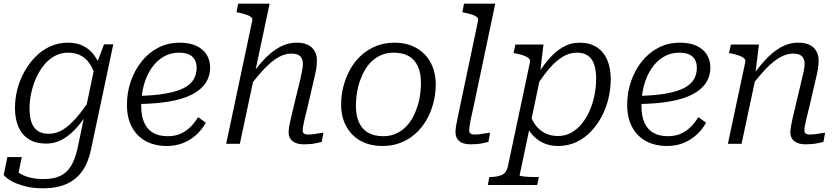

<svg xmlns="http://www.w3.org/2000/svg" viewBox="-36 -778 4537 1039"><path d="M384 23 476 -418 482 -419 527 -538H577L457 29Q443 99 410 146.5Q377 194 324 217.5Q271 241 197 241Q143 241 100 230Q57 219 27.5 202.5Q-2 186 -16 169L4 72H82L58 188Q50 186 43.5 179Q37 172 34 162.5Q31 153 30.5 143.5Q30 134 32 126Q45 143 67.5 158Q90 173 123 182Q156 191 200 191Q255 191 291 173.5Q327 156 349 119Q371 82 384 23ZM516 -385 484 -345Q475 -390 456 -423Q437 -456 406.5 -474.5Q376 -493 332 -493Q293 -493 260 -475Q227 -457 202 -426Q177 -395 159.5 -356Q142 -317 133 -274.5Q124 -232 124 -191Q124 -148 134 -117.5Q144 -87 167 -70.5Q190 -54 227 -54Q269 -54 305 -76.5Q341 -99 376.5 -140Q412 -181 449 -237L463 -204Q427 -144 388.5 -98Q350 -52 307 -26.5Q264 -1 214 -1Q157 -1 119.5 -25Q82 -49 63.5 -92Q45 -135 45 -193Q45 -243 57.5 -293Q70 -343 95 -388.5Q120 -434 155 -470Q190 -506 235 -526.5Q280 -547 332 -547Q371 -547 401.5 -535Q432 -523 454.5 -501Q477 -479 492 -449.5Q507 -420 516 -385Z M867 12Q802 12 753.5 -14Q705 -40 678 -90Q651 -140 651 -211Q651 -277 671.5 -337Q692 -397 729.5 -444.5Q767 -492 819.5 -519.5Q872 -547 937 -547Q991 -547 1027.5 -529.5Q1064 -512 1082.5 -482Q1101 -452 1101 -413Q1101 -365 1076 -328Q1051 -291 1002 -266Q953 -241 879 -228.5Q805 -216 707 -215L713 -259Q801 -261 862 -272Q923 -283 959.5 -302Q996 -321 1012 -348.5Q1028 -376 1028 -412Q1028 -438 1017 -456.5Q1006 -475 985 -484Q964 -493 932 -493Q886 -493 848 -470.5Q810 -448 783 -408Q756 -368 742 -316Q728 -264 728 -205Q728 -150 745 -113Q762 -76 794 -58.5Q826 -41 871 -41Q912 -41 942.5 -55Q973 -69 996 -92.5Q1019 -116 1036 -144L1078 -114Q1056 -75 1024.5 -47Q993 -19 953.5 -3.5Q914 12 867 12Z M1188 0H1262L1423 -758H1253L1244 -712L1253 -710Q1279 -705 1296.5 -699Q1314 -693 1323 -685.5Q1332 -678 1329 -666ZM1627 -193 1664 -352Q1671 -380 1675 -404.5Q1679 -429 1679 -450Q1679 -494 1651.5 -520.5Q1624 -547 1570 -547Q1531 -547 1496 -532Q1461 -517 1428.5 -489.5Q1396 -462 1365 -424.5Q1334 -387 1303 -342L1316 -313Q1359 -369 1396.5 -408Q1434 -447 1469.5 -467.5Q1505 -488 1541 -488Q1574 -488 1588.5 -473.5Q1603 -459 1603 -433Q1603 -417 1599.5 -399Q1596 -381 1590 -353L1554 -205Q1544 -164 1538 -137.5Q1532 -111 1529 -93.5Q1526 -76 1526 -62Q1526 -40 1536.5 -25.5Q1547 -11 1565.5 -4Q1584 3 1609 3Q1627 3 1644 1.5Q1661 0 1676.5 -3.5Q1692 -7 1705 -10L1714 -60Q1704 -59 1690 -56.5Q1676 -54 1660.5 -52Q1645 -50 1629 -50Q1616 -50 1609 -55.5Q1602 -61 1602 -73Q1602 -81 1604.5 -96Q1607 -111 1612.5 -134.5Q1618 -158 1627 -193Z M2214 -178Q2224 -202 2230 -227Q2236 -252 2239 -278.5Q2242 -305 2242 -329Q2242 -382 2225.5 -418.5Q2209 -455 2176.5 -474Q2144 -493 2094 -493Q2061 -493 2033.5 -482.5Q2006 -472 1984 -453.5Q1962 -435 1945.5 -410Q1929 -385 1918 -356Q1908 -333 1902 -307.5Q1896 -282 1893 -256Q1890 -230 1890 -205Q1890 -153 1906.5 -116Q1923 -79 1956 -60Q1989 -41 2038 -41Q2071 -41 2098.5 -51.5Q2126 -62 2148 -80.5Q2170 -99 2186.5 -124Q2203 -149 2214 -178ZM1810 -212Q1810 -264 1823 -313Q1836 -362 1860 -404.5Q1884 -447 1919.5 -479Q1955 -511 2000 -529Q2045 -547 2098 -547Q2166 -547 2216 -519Q2266 -491 2294 -440Q2322 -389 2322 -321Q2322 -269 2309 -220Q2296 -171 2272 -129Q2248 -87 2212.5 -55Q2177 -23 2132 -5.5Q2087 12 2034 12Q1966 12 1916 -15.5Q1866 -43 1838 -94Q1810 -145 1810 -212Z M2551 -666Q2554 -678 2545 -685.5Q2536 -693 2518.5 -699Q2501 -705 2475 -710L2466 -712L2475 -758H2644L2525 -193Q2517 -159 2512 -135Q2507 -111 2505 -96.5Q2503 -82 2503 -73Q2503 -61 2510 -55.5Q2517 -50 2530 -50Q2547 -50 2562 -52Q2577 -54 2591 -56.5Q2605 -59 2616 -60L2607 -10Q2594 -7 2578.5 -3.5Q2563 0 2546 1.5Q2529 3 2511 3Q2486 3 2467.5 -4Q2449 -11 2439 -26Q2429 -41 2429 -62Q2429 -77 2431.5 -94Q2434 -111 2440 -138Q2446 -165 2454 -205Z M2604 223 2612 180H2615Q2654 180 2679 169Q2704 158 2712 124L2832 -442Q2835 -454 2825.5 -462.5Q2816 -471 2798 -477.5Q2780 -484 2754 -489L2743 -491L2753 -537H2905L2886 -378L2892 -380L2776 170Q2775 173 2782.5 174.5Q2790 176 2802 177.5Q2814 179 2827.5 179.5Q2841 180 2854 180H2880L2871 223ZM2795 -141 2827 -179Q2837 -137 2858 -106.5Q2879 -76 2910.5 -59Q2942 -42 2984 -42Q3024 -42 3056.5 -60.5Q3089 -79 3114 -110.5Q3139 -142 3156 -181.5Q3173 -221 3181.5 -265.5Q3190 -310 3190 -352Q3190 -397 3179.5 -428.5Q3169 -460 3146 -476.5Q3123 -493 3087 -493Q3046 -493 3010 -471.5Q2974 -450 2939.5 -410.5Q2905 -371 2868 -314L2855 -346Q2891 -407 2928.5 -452Q2966 -497 3008.5 -522Q3051 -547 3100 -547Q3156 -547 3193.5 -522.5Q3231 -498 3250 -454Q3269 -410 3269 -350Q3269 -299 3257 -247Q3245 -195 3220.5 -148.5Q3196 -102 3161.5 -66Q3127 -30 3082.5 -9Q3038 12 2984 12Q2935 12 2897.5 -7.5Q2860 -27 2834.5 -61.5Q2809 -96 2795 -141Z M3574 12Q3509 12 3460.5 -14Q3412 -40 3385 -90Q3358 -140 3358 -211Q3358 -277 3378.5 -337Q3399 -397 3436.5 -444.5Q3474 -492 3526.5 -519.5Q3579 -547 3644 -547Q3698 -547 3734.5 -529.5Q3771 -512 3789.5 -482Q3808 -452 3808 -413Q3808 -365 3783 -328Q3758 -291 3709 -266Q3660 -241 3586 -228.5Q3512 -216 3414 -215L3420 -259Q3508 -261 3569 -272Q3630 -283 3666.5 -302Q3703 -321 3719 -348.5Q3735 -376 3735 -412Q3735 -438 3724 -456.5Q3713 -475 3692 -484Q3671 -493 3639 -493Q3593 -493 3555 -470.5Q3517 -448 3490 -408Q3463 -368 3449 -316Q3435 -264 3435 -205Q3435 -150 3452 -113Q3469 -76 3501 -58.5Q3533 -41 3578 -41Q3619 -41 3649.5 -55Q3680 -69 3703 -92.5Q3726 -116 3743 -144L3785 -114Q3763 -75 3731.5 -47Q3700 -19 3660.5 -3.5Q3621 12 3574 12Z M3903 0H3977L4056 -371L4052 -381L4071 -537H3919L3909 -491L3920 -489Q3945 -484 3963 -477.5Q3981 -471 3990.5 -462.5Q4000 -454 3997 -442ZM4342 -193 4379 -352Q4386 -380 4390 -404.5Q4394 -429 4394 -450Q4394 -494 4366.5 -520.5Q4339 -547 4284 -547Q4233 -547 4187.5 -521Q4142 -495 4100.5 -448.5Q4059 -402 4018 -342L4031 -313Q4073 -369 4111 -408Q4149 -447 4184.5 -467.5Q4220 -488 4256 -488Q4289 -488 4303.5 -473.5Q4318 -459 4318 -433Q4318 -417 4314.5 -399Q4311 -381 4304 -353L4269 -205Q4259 -164 4253 -137.5Q4247 -111 4244 -93.5Q4241 -76 4241 -62Q4241 -40 4251.5 -25.5Q4262 -11 4280.5 -4Q4299 3 4324 3Q4341 3 4358 1.5Q4375 0 4391 -3.5Q4407 -7 4420 -10L4429 -60Q4419 -59 4405 -56.5Q4391 -54 4375.5 -52Q4360 -50 4344 -50Q4331 -50 4324 -55.5Q4317 -61 4317 -73Q4317 -82 4319.5 -96.5Q4322 -111 4327.5 -134.5Q4333 -158 4342 -193Z"/></svg>

Font: Roboto Serif 20pt Light
Style: Italic
Weight: 300
Italic angle: -10°
Version: Version 1.007